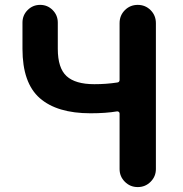

<svg xmlns="http://www.w3.org/2000/svg" viewBox="-20 -760 743 780"><path d="M465.8 -73.2V-298.8Q465.8 -302.7 462.9 -305.2Q460 -307.6 456.1 -307.6Q410.2 -299.8 347.7 -299.8Q211.9 -299.8 141.6 -361.3Q71.3 -422.9 71.3 -561.5V-668Q71.3 -698.2 92.3 -719.2Q113.3 -740.2 143.1 -740.2Q172.9 -740.2 193.8 -719.2Q214.8 -698.2 214.8 -668V-561.5Q214.8 -483.4 250.5 -450.7Q286.1 -418 363.3 -418Q412.1 -418 456.1 -424.8Q465.8 -425.8 465.8 -435.5V-666Q465.8 -697.3 487.3 -718.8Q508.8 -740.2 539.6 -740.2Q570.3 -740.2 591.8 -718.8Q613.3 -697.3 613.3 -666V-73.2Q613.3 -43 591.8 -21.5Q570.3 0 539.6 0Q508.8 0 487.3 -21.5Q465.8 -43 465.8 -73.2Z"/></svg>

Font: Gen Jyuu GothicX Bold
Style: Bold
Weight: 700
Designer: Ryoko NISHIZUKA (kana &amp; ideographs); Paul D. Hunt (Latin, Greek &amp; Cyrillic); Wenlong ZHANG (bopomofo); Sandoll C
Version: Version 1.058.20140828